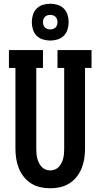

<svg xmlns="http://www.w3.org/2000/svg" viewBox="-20 -1004 540 1032"><path d="M250 8Q223 8 196.5 2Q170 -4 147.5 -18Q125 -32 108 -53.5Q91 -75 81 -100Q71 -125 67 -151.5Q63 -178 63 -205V-639H28V-735H211V-639H175V-205Q175 -192 176 -179Q177 -166 180 -153.5Q183 -141 189 -129Q195 -117 203.5 -107.5Q212 -98 224.5 -93Q237 -88 250 -88Q263 -88 275.5 -93Q288 -98 296.5 -107.5Q305 -117 311 -129Q317 -141 320 -153.5Q323 -166 324 -179Q325 -192 325 -205V-639H289V-735H472V-639H437V-205Q437 -178 433 -151.5Q429 -125 419 -100Q409 -75 392 -53.5Q375 -32 352.5 -18Q330 -4 303.5 2Q277 8 250 8ZM250 -786Q230 -786 210.5 -792Q191 -798 177 -812Q163 -826 157 -845.5Q151 -865 151 -885Q151 -905 157 -924.5Q163 -944 177 -958Q191 -972 210.5 -978Q230 -984 250 -984Q270 -984 289.5 -978Q309 -972 323 -958Q337 -944 343 -924.5Q349 -905 349 -885Q349 -865 343 -845.5Q337 -826 323 -812Q309 -798 289.5 -792Q270 -786 250 -786ZM250 -846Q258 -846 265.5 -848.5Q273 -851 278.5 -856.5Q284 -862 286.5 -869.5Q289 -877 289 -885Q289 -893 286.5 -900.5Q284 -908 278.5 -913.5Q273 -919 265.5 -921.5Q258 -924 250 -924Q242 -924 234.5 -921.5Q227 -919 221.5 -913.5Q216 -908 213.5 -900.5Q211 -893 211 -885Q211 -877 213.5 -869.5Q216 -862 221.5 -856.5Q227 -851 234.5 -848.5Q242 -846 250 -846Z"/></svg>

Font: Iosevka Gothic
Style: Bold
Weight: 700
Monospace: yes
Designer: Belleve Invis
Foundry: Belleve Invis
Version: Version 15.5.1; ttfautohint (v1.8.4)